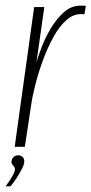

<svg xmlns="http://www.w3.org/2000/svg" viewBox="-26 -520 324 680"><path d="M26 0 95 -495H131L103 -299Q108 -317 120.5 -350.5Q133 -384 153 -418Q173 -452 199.5 -476Q226 -500 259 -500Q263 -500 269 -500Q275 -500 278 -499L273 -469Q271 -470 266.5 -470Q262 -470 257 -470Q231 -469 207 -447Q183 -425 163 -388.5Q143 -352 127 -309Q111 -266 100 -223.5Q89 -181 84 -146L62 0ZM-6 140Q10 118 18.5 102.5Q27 87 27 79Q27 74 24 70.5Q21 67 17.5 62.5Q14 58 15 51Q15 44 21.5 37Q28 30 38 30Q48 30 54 36Q60 42 60 51Q60 62 52 77.5Q44 93 33.5 109.5Q23 126 11 140Z"/></svg>

Font: Alumni Sans Thin ExtraLight
Style: Italic
Weight: 250
Italic angle: -8°
Version: Version 1.016